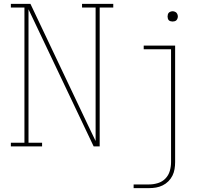

<svg xmlns="http://www.w3.org/2000/svg" viewBox="-20 -755 1090 990"><path d="M36 0V-19H106V-716H36V-735H137L434 -109L473 -28V-716H403V-735H564V-716H494V0H463L127 -707V-19H197V0ZM669 215V196H749Q772 196 794.5 189Q817 182 833 165.5Q849 149 855.5 126.5Q862 104 862 81V-501H721V-520H883V81Q883 99 880 117Q877 135 869 151Q861 167 848 180Q835 193 818.5 201Q802 209 784.5 212Q767 215 749 215ZM870 -644Q865 -644 859.5 -645.5Q854 -647 850.5 -650.5Q847 -654 845.5 -659.5Q844 -665 844 -670Q844 -675 845.5 -680.5Q847 -686 850.5 -689.5Q854 -693 859.5 -695Q865 -697 870 -697Q875 -697 880.5 -695Q886 -693 889.5 -689.5Q893 -686 895 -680.5Q897 -675 897 -670Q897 -665 895 -659.5Q893 -654 889.5 -650.5Q886 -647 880.5 -645.5Q875 -644 870 -644Z"/></svg>

Font: Iosevka Etoile Thin
Style: Regular
Weight: 100
Designer: Belleve Invis
Foundry: Belleve Invis
Version: Version 22.1.2; ttfautohint (v1.8.4)